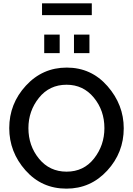

<svg xmlns="http://www.w3.org/2000/svg" viewBox="-20 -1117 792 1142"><path d="M230 -1027V-1097H526V-1027ZM243 -801V-911H335V-801ZM420 -801V-911H512V-801ZM35 -355Q35 -500 134 -607.5Q233 -715 377 -715Q523 -715 619.5 -604.5Q716 -494 716 -354Q716 -209 617.5 -102Q519 5 375 5Q228 5 131.5 -104Q35 -213 35 -355ZM376 -96Q478 -96 539.5 -174.5Q601 -253 601 -355Q601 -460 538 -536.5Q475 -613 376 -613Q274 -613 211.5 -535Q149 -457 149 -355Q149 -250 212 -173Q275 -96 376 -96Z"/></svg>

Font: Raleway-v4020 SemiBold
Style: Regular
Weight: 600
Designer: Matt McInerney, Pablo Impallari, Rodrigo Fuenzalida
Foundry: Matt McInerney, Pablo Impallari, Rodrigo Fuenzalida
Version: Version 4.020;PS 004.020;hotconv 1.0.88;makeotf.lib2.5.64775